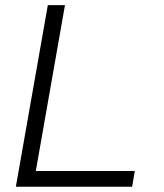

<svg xmlns="http://www.w3.org/2000/svg" viewBox="-20 -713 626 733"><path d="M40.5 0 162.6 -693.4H228L116.7 -60.1H494.6L484.4 0Z"/></svg>

Font: Cascadia Code Light
Style: Italic
Weight: 300
Italic angle: -10°
Monospace: yes
Designer: Aaron Bell
Foundry: Saja Typeworks
Version: Version 2404.023; ttfautohint (v1.8.4)